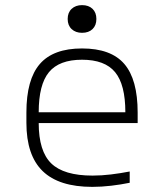

<svg xmlns="http://www.w3.org/2000/svg" viewBox="-20 -719 640 749"><path d="M340 10Q210 10 146.5 -51.5Q83 -113 83 -240V-280Q83 -409 135.5 -469.5Q188 -530 300 -530Q413 -530 465 -469.5Q517 -409 517 -280V-239H131Q131 -129 180 -81.5Q229 -34 341 -34Q376 -34 413 -38.5Q450 -43 486 -50V-6Q452 1 414 5.5Q376 10 340 10ZM131 -281H469Q469 -389 429 -437.5Q389 -486 300 -486Q211 -486 171 -437.5Q131 -389 131 -281ZM300 -591Q275 -591 259.5 -605.5Q244 -620 244 -645Q244 -670 259.5 -684.5Q275 -699 300 -699Q326 -699 341 -684.5Q356 -670 356 -645Q356 -620 341 -605.5Q326 -591 300 -591Z"/></svg>

Font: M PLUS Code Latin 60 Light
Style: Regular
Weight: 300
Width: 7
Monospace: yes
Designer: Coji Morishita
Foundry: UNDERFOREST DESIGN
Version: Version 1.005; ttfautohint (v1.8.3)